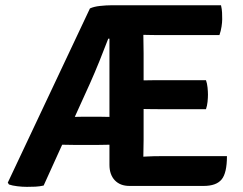

<svg xmlns="http://www.w3.org/2000/svg" viewBox="-20 -703 922 728"><path d="M321 -671Q336 -678 359.5 -680.5Q383 -683 401.5 -683H487.5L396 -556.5H390.5Q375.5 -517 357 -471.2Q338.5 -425.5 321.5 -387.5L145.5 0.5Q130.5 4 114.2 4.8Q98 5.5 82 5.5Q64.5 5.5 45.8 3.2Q27 1 14 -3.5L9.5 -10.5ZM262 -153.5Q250.5 -153.5 232 -154Q213.5 -154.5 203 -154.5H149L197 -259.5H247Q257.5 -259.5 272.5 -260Q287.5 -260.5 299 -260.5H350.5Q358 -260.5 368.8 -260.2Q379.5 -260 390.2 -259.8Q401 -259.5 408 -259.5H456.5V-154.5H408Q401.5 -154.5 390.8 -154.2Q380 -154 369.2 -153.8Q358.5 -153.5 351 -153.5ZM395 -676.5 401.5 -683H523.5V-573Q523.5 -552 524 -537Q524.5 -522 524.5 -501.5V-172.5Q524.5 -156 524 -141.5Q523.5 -127 523.5 -109.5V2H471Q435.5 2 415.2 -19.5Q395 -41 395 -78ZM761 -399Q765.5 -386.5 767 -370.8Q768.5 -355 768.5 -344Q768.5 -332.5 767 -317.2Q765.5 -302 761 -289H589.5Q578 -289 558 -289.2Q538 -289.5 517 -289.8Q496 -290 480 -290.5V-397.5Q496 -398 517 -398.2Q538 -398.5 558 -398.8Q578 -399 589.5 -399ZM818 -683Q821.5 -668 822 -654.8Q822.5 -641.5 822.5 -630Q822.5 -618.5 820 -602Q817.5 -585.5 812 -570H589.5Q578 -570 558 -570.2Q538 -570.5 517 -571Q496 -571.5 480 -572V-683ZM840.5 -111Q840.5 -47 820.2 -22.5Q800 2 752 2H480V-106.5Q508.5 -108 534.2 -109.5Q560 -111 594 -111Z"/></svg>

Font: Signika SemiBold
Style: Regular
Weight: 600
Designer: Anna Giedry
Foundry: Anna Giedry
Version: Version 2.001